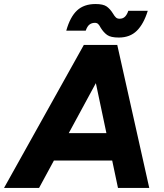

<svg xmlns="http://www.w3.org/2000/svg" viewBox="-54 -920 801 940"><path d="M356.4 -700H516.7L137.3 0H-34.2ZM375.8 -700H520.1L676.7 0H523.6ZM142.1 -268.1H594.4L572.1 -134.2H119.8ZM439.2 -783.8Q432.6 -796.7 426.6 -802.4Q420.7 -808.2 410.4 -808.2Q395.3 -808.2 384.3 -799.9Q373.3 -791.7 365.6 -769.8H270.4Q289.2 -837.1 323.1 -868.7Q357 -900.3 413.8 -900.3Q451.4 -900.3 468.6 -888Q485.7 -875.6 499 -853.9Q506.8 -840.6 513.5 -834.5Q520.1 -828.3 531.6 -828.3Q548.1 -828.3 558.2 -838.6Q568.2 -848.8 574.2 -867.1H669.4Q649.7 -802.9 616.1 -769.6Q582.4 -736.2 527.8 -736.2Q488.1 -736.2 470.6 -748.8Q453.1 -761.4 439.2 -783.8Z"/></svg>

Font: Oak Sans Light Italic
Style: Regular
Weight: 400
Italic angle: -9.5°
Foundry: Erik Kennedy, Walven
Version: Version 1.000;Glyphs 3.1.2 (3151)